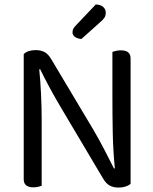

<svg xmlns="http://www.w3.org/2000/svg" viewBox="-20 -840 691 866"><path d="M131 5Q87 5 87 -31V-596Q105 -614 141 -614Q165 -614 182 -604.5Q199 -595 213 -570L404 -250Q416 -229 429 -205.5Q442 -182 454 -158.5Q466 -135 476.5 -114.5Q487 -94 494 -80L498 -81Q490 -162 488.5 -244Q487 -326 487 -404V-606Q493 -608 503 -610.5Q513 -613 525 -613Q569 -613 569 -577V-11Q560 -3 546 1.5Q532 6 515 6Q491 6 474 -3.5Q457 -13 443 -38L253 -358Q241 -378 227.5 -402Q214 -426 201.5 -449Q189 -472 178.5 -493Q168 -514 161 -528L157 -527Q162 -479 165 -417.5Q168 -356 168 -301V-2Q163 0 152.5 2.5Q142 5 131 5ZM412 -820Q434 -819 445.5 -808.5Q457 -798 457 -784Q457 -770 451.5 -761Q446 -752 432 -740L347 -664Q328 -666 317.5 -674Q307 -682 307 -694Q307 -704 311 -711Q315 -718 321 -724Z"/></svg>

Font: Baloo 2
Style: Regular
Weight: 400
Designer: Sarang Kulkarni and Ek Type
Foundry: Ek Type
Version: Version 1.640;hotconv 1.0.111;makeotfexe 2.5.65597; ttfautoh